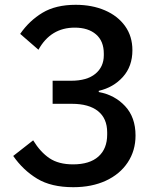

<svg xmlns="http://www.w3.org/2000/svg" viewBox="-20 -766 669 799"><path d="M276 -430Q342 -430 377 -459Q412 -488 412 -536V-543Q412 -595 379.5 -623Q347 -651 291 -651Q191 -651 140 -559L64 -625Q102 -680 157 -713Q212 -746 295 -746Q363 -746 416.5 -723Q470 -700 500.5 -657.5Q531 -615 531 -557Q531 -490 491.5 -446Q452 -402 391 -388V-383Q457 -371 500.5 -324.5Q544 -278 544 -202Q544 -139 511.5 -90Q479 -41 420.5 -14Q362 13 285 13Q193 13 134.5 -22.5Q76 -58 35 -117L118 -182Q148 -133 186 -107.5Q224 -82 284 -82Q353 -82 389.5 -114.5Q426 -147 426 -206V-215Q426 -273 388 -303.5Q350 -334 279 -334H199V-430Z"/></svg>

Font: IBM Plex Sans JP Medium
Style: Regular
Weight: 500
Designer: Mike Abbink; Paul van der Laan; Pieter van Rosmalen; Wujin Sim; Yejin Wi; Jinhee Kim; Boomi Park; Yona Kim; Kichan Ma
Foundry: Sandoll Inc.
Version: Version 1.001